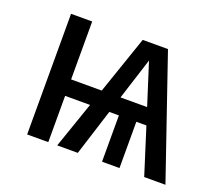

<svg xmlns="http://www.w3.org/2000/svg" viewBox="-94 -657 895 788"><g transform="rotate(20 353.0 -263.5)"><path d="M603 0 539.1 -202.1H495.1V0H418.9V-202.1H377L313 0H223.1L293 -202.1H184.1V0H91.8V-526.9H184.1V-273.9H317.9L404.8 -526.9H515.1L695.8 0ZM399.9 -273.9H516.1L458 -456.1Z"/></g></svg>

Font: FiraGO
Style: Regular
Weight: 400
Designer: bBox Type
Foundry: bBox Type GmbH
Version: Version 1.001;PS 001.001;hotconv 1.0.88;makeotf.lib2.5.64775